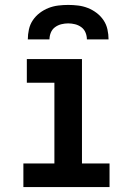

<svg xmlns="http://www.w3.org/2000/svg" viewBox="-20 -760 540 780"><path d="M75 0V-96H201V-424H89V-520H313V-96H425V0ZM93 -600Q93 -620 97.5 -640.5Q102 -661 113.5 -678Q125 -695 141.5 -707.5Q158 -720 177 -727.5Q196 -735 216.5 -737.5Q237 -740 257 -740Q277 -740 297.5 -737.5Q318 -735 337 -727.5Q356 -720 372.5 -707.5Q389 -695 400.5 -678Q412 -661 416.5 -640.5Q421 -620 421 -600H333Q333 -614 327.5 -627.5Q322 -641 310.5 -649.5Q299 -658 285 -661.5Q271 -665 257 -665Q243 -665 229 -661.5Q215 -658 203.5 -649.5Q192 -641 186.5 -627.5Q181 -614 181 -600Z"/></svg>

Font: Iosevka SS18
Style: Bold
Weight: 700
Monospace: yes
Designer: Belleve Invis
Foundry: Belleve Invis
Version: Version 25.1.1; ttfautohint (v1.8.4)